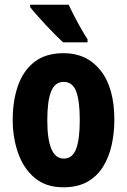

<svg xmlns="http://www.w3.org/2000/svg" viewBox="-20 -786 541 816"><path d="M466 -276Q466 -221 454.5 -169.5Q443 -118 418 -77.5Q393 -37 351.5 -13.5Q310 10 249 10Q175 10 127.5 -30Q80 -70 57 -135.5Q34 -201 34 -276Q34 -358 56.5 -422Q79 -486 126.5 -523Q174 -560 251 -560Q349 -560 407.5 -486.5Q466 -413 466 -276ZM181 -275Q181 -112 251 -112Q288 -112 303.5 -153Q319 -194 319 -276Q319 -358 303.5 -398Q288 -438 251 -438Q214 -438 197.5 -398Q181 -358 181 -275ZM272 -766Q281 -746 296 -717Q311 -688 326.5 -661Q342 -634 352 -619V-606H248Q235 -618 215.5 -637.5Q196 -657 175 -679.5Q154 -702 136 -722.5Q118 -743 108 -756V-766Z"/></svg>

Font: Noto Sans Lao ExtraCondensed ExtraBold
Style: Regular
Weight: 800
Width: 2
Designer: Monotype Design Team
Foundry: Monotype Imaging Inc.
Version: Version 2.003; ttfautohint (v1.8.4.7-5d5b)